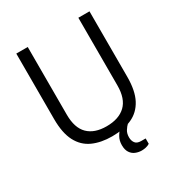

<svg xmlns="http://www.w3.org/2000/svg" viewBox="-198 -818 1045 1120"><g transform="rotate(-30 324.5 -258.0)"><path d="M322 12Q247 12 192 -13Q137 -38 107.5 -94.5Q78 -151 78 -245V-686H155V-230Q155 -141 198.5 -98Q242 -55 323 -55Q406 -55 451 -98Q496 -141 496 -230V-686H571V-245Q571 -151 541 -94.5Q511 -38 455.5 -13Q400 12 322 12ZM430 170Q409 170 389 162Q369 154 356.5 135Q344 116 344 85Q344 54 357.5 30.5Q371 7 390 -12H437V-6Q426 4 414.5 22Q403 40 403 66Q403 89 414.5 104.5Q426 120 454 120H484V156Q472 164 457 167Q442 170 430 170Z"/></g></svg>

Font: Archivo SemiCondensed Light
Style: Regular
Weight: 300
Width: 4
Designer: Hector Gatti
Foundry: Omnibus-Type
Version: Version 2.001